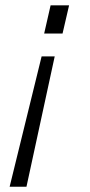

<svg xmlns="http://www.w3.org/2000/svg" viewBox="-20 -508 343 730"><path d="M147.9 -380.4 172.4 -487.8H242.7L217.8 -380.4ZM16.6 202.1 138.2 -293.5H188L80.6 202.1Z"/></svg>

Font: HK Grotesk Legacy
Style: Italic
Weight: 400
Italic angle: -13°
Designer: Alfredo Marco Pradil
Foundry: Hanken Design Co.
Version: Version 2.022;PS 002.022;hotconv 1.0.88;makeotf.lib2.5.64775